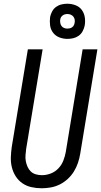

<svg xmlns="http://www.w3.org/2000/svg" viewBox="-20 -999 541 1027"><path d="M203 8Q175 8 148 2Q121 -4 99.5 -19Q78 -34 64 -56Q50 -78 43.5 -104Q37 -130 38 -158Q39 -186 43 -214L129 -735H208L120 -203Q118 -186 116.5 -169.5Q115 -153 118 -137Q121 -121 127.5 -106.5Q134 -92 145 -81.5Q156 -71 172 -66.5Q188 -62 204 -62Q228 -62 251.5 -71Q275 -80 292.5 -98.5Q310 -117 319 -140.5Q328 -164 332 -187L422 -735H501L409 -176Q405 -152 397 -128Q389 -104 375.5 -82Q362 -60 342.5 -42Q323 -24 300 -12.5Q277 -1 252 3.5Q227 8 203 8ZM341 -791Q318 -791 297.5 -799Q277 -807 264 -824Q251 -841 248 -863Q245 -885 248 -908Q251 -923 259 -938Q267 -953 280.5 -962.5Q294 -972 309.5 -975.5Q325 -979 340 -979Q363 -979 384 -971Q405 -963 417.5 -946Q430 -929 433.5 -907Q437 -885 433 -862Q430 -847 422 -832Q414 -817 400.5 -807.5Q387 -798 371.5 -794.5Q356 -791 341 -791ZM340 -846Q347 -846 353.5 -847.5Q360 -849 365.5 -853Q371 -857 374.5 -863Q378 -869 379 -876Q381 -885 379.5 -894Q378 -903 372.5 -910Q367 -917 358.5 -920.5Q350 -924 341 -924Q334 -924 328 -922.5Q322 -921 316 -917Q310 -913 306.5 -907Q303 -901 302 -894Q301 -885 302.5 -876Q304 -867 309 -860Q314 -853 322.5 -849.5Q331 -846 340 -846Z"/></svg>

Font: Iosevka SS18
Style: Italic
Weight: 400
Italic angle: -9°
Monospace: yes
Designer: Belleve Invis
Foundry: Belleve Invis
Version: Version 25.1.1; ttfautohint (v1.8.4)